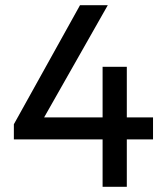

<svg xmlns="http://www.w3.org/2000/svg" viewBox="-20 -714 638 734"><path d="M33 -239 285.8 -694H392L133.8 -239ZM33 -181V-239L73 -265.2H565V-181ZM372.2 0V-458.5H464.8V0Z"/></svg>

Font: Marine Company Thin
Style: Regular
Weight: 100
Designer: Rodrigo Fuenzalida
Foundry: fragTYPE
Version: Version 1.000